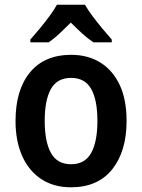

<svg xmlns="http://www.w3.org/2000/svg" viewBox="-20 -786 604 816"><path d="M518 -272Q518 -143 457 -66.5Q396 10 281 10Q209 10 156 -24.5Q103 -59 74.5 -122.5Q46 -186 46 -272Q46 -404 107.5 -478.5Q169 -553 283 -553Q353 -553 406 -520.5Q459 -488 488.5 -425.5Q518 -363 518 -272ZM170 -272Q170 -184 196.5 -136Q223 -88 282 -88Q341 -88 367.5 -136Q394 -184 394 -272Q394 -361 367.5 -408Q341 -455 282 -455Q223 -455 196.5 -408Q170 -361 170 -272ZM341 -766Q354 -743 374 -716.5Q394 -690 415.5 -664Q437 -638 455 -618V-606H377Q353 -622 329.5 -643.5Q306 -665 281 -690Q256 -665 233 -643.5Q210 -622 187 -606H109V-618Q127 -638 148.5 -664Q170 -690 190 -717Q210 -744 222 -766Z"/></svg>

Font: Noto Sans Khmer UI SemiCondensed SemiBold
Style: Regular
Weight: 600
Width: 4
Designer: Danh Hong and the Monotype Design Team
Foundry: Monotype Imaging Inc.
Version: Version 2.002; ttfautohint (v1.8.4.7-5d5b)